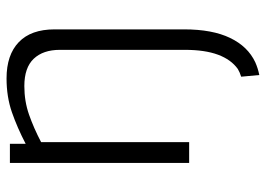

<svg xmlns="http://www.w3.org/2000/svg" viewBox="-130 -454 793 572"><g transform="rotate(-90 266.0 -167.5)"><path d="M465 -15Q465 69 439.5 122Q414 175 367 197Q358 201 348.5 204Q339 207 329 209L324 155Q337 151 347 145Q375 125 389.5 86Q404 47 404 -13V-385Q404 -435 377.5 -463Q351 -491 296 -491Q251 -491 211 -477Q171 -463 129 -441V0H67V-534H124V-487Q172 -512 218 -528Q264 -544 319 -544Q389 -544 427 -507.5Q465 -471 465 -401Z"/></g></svg>

Font: Georama Light
Style: Regular
Weight: 300
Designer: Jean-Baptiste Levee
Foundry: Production Type
Version: Version 1.000